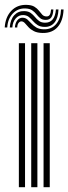

<svg xmlns="http://www.w3.org/2000/svg" viewBox="-29 -780 285 800"><path d="M152.5 0V-600H178.3V0ZM49.6 0V-600H75.3V0ZM101.1 0V-600H126.8V0ZM-9.3 -665.7Q-6.5 -708.9 18 -734.8Q42.6 -760.7 81.3 -759.7Q102.6 -759.3 114.4 -752Q126.1 -744.8 133.3 -735.4Q140.5 -726.1 147 -718.9Q153.6 -711.8 164.3 -711.5Q174 -711.2 178.3 -718.3Q182.7 -725.4 183.8 -740.6H193.4Q192.3 -718.6 184.8 -707.7Q177.3 -696.8 161.1 -697.1Q146.8 -697.3 138.4 -704.3Q130 -711.4 122.8 -720.5Q115.6 -729.7 105.3 -736.9Q94.9 -744.2 76.8 -744.8Q45.1 -745.9 24.2 -723.6Q3.3 -701.3 1.2 -665.7ZM11.8 -665.7Q14.2 -699.1 30.7 -716.9Q47.3 -734.6 72.2 -733.7Q89 -733.3 99 -726Q109 -718.7 116.6 -709.4Q124.2 -700.1 133.5 -692.9Q142.7 -685.7 158.2 -685.4Q178.6 -684.9 190.4 -699Q202.1 -713.1 204 -740.6H214.7Q213.3 -705.1 198.2 -686.2Q183.1 -667.3 156.5 -667.9Q138.7 -668.2 127.6 -675.5Q116.5 -682.8 108.3 -692.4Q100 -702 91.1 -709.4Q82.1 -716.7 68.3 -717.2Q49.4 -717.9 36.6 -703.4Q23.8 -688.9 22.5 -665.7ZM33 -665.7Q34.5 -684.9 43.6 -695.8Q52.6 -706.7 66.1 -706.1Q77.3 -705.6 85.4 -698.5Q93.5 -691.3 102 -682Q110.4 -672.6 122.4 -665.4Q134.4 -658.3 153.3 -657.9Q185.8 -657.1 205 -679.7Q224.2 -702.4 225.3 -740.6H235.9Q234 -693.5 211.4 -667.7Q188.9 -641.9 148.7 -642.6Q126.4 -643 112.5 -650.1Q98.5 -657.2 90 -666.5Q81.4 -675.8 75.1 -683.1Q68.7 -690.3 61.5 -690.9Q54.5 -691.6 48.8 -684.9Q43.2 -678.2 42.9 -665.7Z"/></svg>

Font: Big Shoulders Inline Text SC Thin
Style: Regular
Weight: 100
Designer: Patric King
Foundry: XO Type Co
Version: Version 2.002